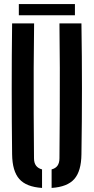

<svg xmlns="http://www.w3.org/2000/svg" viewBox="-20 -915 460 943"><path d="M39.5 -157Q37.5 -317 37.5 -478.8Q37.5 -640.5 39.5 -800H147.5Q146 -693.5 145.5 -581.2Q145 -469 145.5 -356.8Q146 -244.5 147 -138Q147 -115 157 -101.5Q167 -88 186.5 -83V8Q109 3 74.8 -35.8Q40.5 -74.5 39.5 -157ZM233.5 8V-83Q253 -88 262.5 -101.5Q272 -115 272 -138Q273 -244.5 273.5 -356.8Q274 -469 273.8 -581.2Q273.5 -693.5 272 -800H380Q382.5 -640.5 382.5 -478.8Q382.5 -317 380 -157Q379 -74.5 345 -35.8Q311 3 233.5 8ZM72.5 -895H348V-840H72.5Z"/></svg>

Font: Big Shoulders Stencil Display Thin
Style: Bold
Weight: 700
Version: Version 2.001